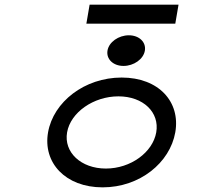

<svg xmlns="http://www.w3.org/2000/svg" viewBox="-20 -796 865 827"><path d="M366 -776 352 -694H735L749 -776ZM512 -512C556 -512 598 -541 604 -578C610 -615 579 -644 535 -644C491 -644 449 -615 443 -578C437 -541 468 -512 512 -512ZM490 -381C597 -381 668 -312 653 -226C638 -140 543 -70 436 -70C329 -70 254 -140 269 -226C284 -312 383 -381 490 -381ZM422 11C582 11 712 -95 735 -226C758 -357 664 -462 504 -462C344 -462 210 -357 187 -226C164 -95 262 11 422 11Z"/></svg>

Font: Charger Monospace
Style: Regular
Weight: 400
Designer: Jasper
Foundry: Cannot Into Space Fonts
Version: Version 0.980